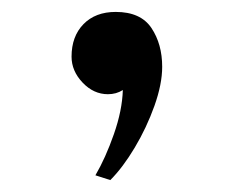

<svg xmlns="http://www.w3.org/2000/svg" viewBox="-20 -164 390 322"><path d="M252 -52Q252 -23 239 13.5Q226 50 206 83.5Q186 117 165 138L140 130Q157 101 171 61Q185 21 186 -13Q175 -6 161 -6Q137 -6 118.5 -25.5Q100 -45 100 -69Q100 -103 120 -123.5Q140 -144 174 -144Q216 -144 234 -117Q252 -90 252 -52Z"/></svg>

Font: Kaisei HarunoUmi
Style: Bold
Weight: 700
Designer: Font-Kai, 金井和夫
Foundry: KAZUO KANAI
Version: Version 5.003